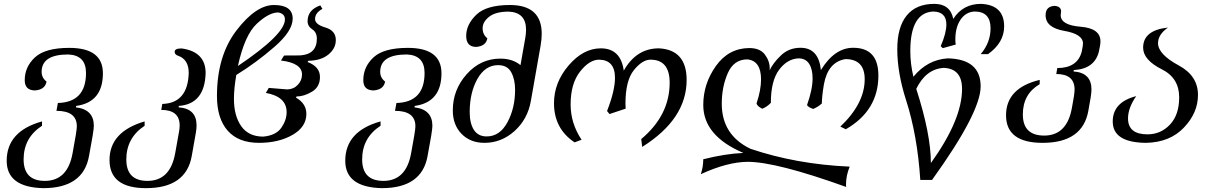

<svg xmlns="http://www.w3.org/2000/svg" viewBox="-20 -729 6265 993"><path d="M203.6 244.1Q14.6 239.7 14.6 102.5Q14.6 -50.3 197.3 -101.1V-78.6Q102.1 -16.6 102.1 95.2Q102.1 206.5 211.9 206.5Q330.1 206.5 355.5 62.5Q377.4 -53.7 377.4 -75.7Q377.4 -155.8 272 -155.8L279.3 -196.3Q424.8 -200.2 424.8 -351.6Q424.8 -443.4 333 -447.3Q195.3 -447.3 195.3 -357.4Q195.3 -326.7 220.7 -307.1Q213.4 -265.1 160.6 -261.2Q107.9 -262.2 107.9 -314Q107.9 -383.3 160.9 -432.4Q213.9 -481.4 338.4 -481.4Q512.2 -481.4 512.2 -350.1Q512.2 -200.2 374 -181.2L372.6 -173.8Q465.3 -163.1 465.3 -78.1Q465.3 -52.7 440.4 77.6Q411.1 244.1 203.6 244.1Z M734.9 244.1Q546.4 244.1 546.4 98.6Q546.4 -47.9 728 -101.1V-78.6Q633.3 -16.1 633.3 95.7Q633.3 206.5 742.7 206.5Q860.8 206.5 886.2 62.5L906.2 -49.3Q909.2 -65.9 909.2 -80.1Q909.2 -160.6 814 -160.6L819.3 -191.4Q951.2 -195.3 956.1 -351.1Q956.1 -422.4 900.4 -440.9Q883.3 -446.8 883.3 -461.4Q883.3 -478.5 919.4 -478.5Q1043.5 -461.4 1043.5 -350.6Q1038.6 -190.9 904.8 -181.2L903.8 -173.8Q996.6 -167.5 996.6 -80.6Q996.6 -64 993.2 -43.9L971.7 77.6Q942.4 244.1 734.9 244.1Z M1319.8 9.8Q1212.9 9.8 1157.5 -53.2Q1102.1 -116.2 1102.1 -231.9Q1102.1 -439.9 1202.9 -571.5Q1303.7 -703.1 1397 -703.1Q1493.7 -703.1 1493.7 -632.3Q1493.7 -568.4 1398.7 -486.1Q1303.7 -403.8 1202.1 -341.3Q1189.9 -271.5 1189.9 -217.8Q1189.9 -129.9 1227.8 -76.2Q1265.6 -22.5 1341.8 -22.5Q1407.7 -28.8 1435.1 -68.4Q1462.4 -107.9 1462.4 -148.9Q1462.4 -229 1355 -248.5L1370.1 -274.4L1465.3 -266.6Q1498 -267.1 1520 -290Q1542 -313 1542 -343.8Q1542 -402.8 1433.1 -416L1449.2 -441.9L1532.7 -442.4Q1618.7 -448.2 1618.7 -528.8Q1618.7 -562 1594.7 -577.6Q1570.8 -593.3 1570.8 -619.6Q1570.8 -678.2 1636.7 -701.2L1647.5 -683.1Q1609.4 -662.6 1609.4 -630.4Q1609.4 -602.5 1663.1 -586.7Q1716.8 -570.8 1716.8 -522Q1716.8 -478 1678.2 -446.8Q1639.6 -415.5 1574.2 -414.6L1570.8 -408.2Q1634.8 -384.3 1634.8 -330.6Q1634.8 -279.3 1593.3 -254.6Q1551.8 -230 1513.7 -230L1510.7 -224.1Q1564.5 -193.4 1564.5 -140.1Q1564.5 -72.3 1492.7 -31.2Q1420.9 9.8 1319.8 9.8ZM1210.4 -387.7Q1453.6 -551.3 1453.6 -628.4Q1453.6 -658.7 1418.5 -664.6Q1371.1 -664.6 1308.3 -606.4Q1245.6 -548.3 1210.4 -387.7Z M1954.6 244.1Q1765.6 239.7 1765.6 102.5Q1765.6 -50.3 1948.2 -101.1V-78.6Q1853 -16.6 1853 95.2Q1853 206.5 1962.9 206.5Q2081.1 206.5 2106.4 62.5Q2128.4 -53.7 2128.4 -75.7Q2128.4 -155.8 2022.9 -155.8L2030.3 -196.3Q2175.8 -200.2 2175.8 -351.6Q2175.8 -443.4 2084 -447.3Q1946.3 -447.3 1946.3 -357.4Q1946.3 -326.7 1971.7 -307.1Q1964.4 -265.1 1911.6 -261.2Q1858.9 -262.2 1858.9 -314Q1858.9 -383.3 1911.9 -432.4Q1964.8 -481.4 2089.4 -481.4Q2263.2 -481.4 2263.2 -350.1Q2263.2 -200.2 2125 -181.2L2123.5 -173.8Q2216.3 -163.1 2216.3 -78.1Q2216.3 -52.7 2191.4 77.6Q2162.1 244.1 1954.6 244.1Z M2497.1 -23.4Q2564.9 -23.4 2604.5 -96.7Q2644 -169.9 2644 -265.1Q2644 -318.4 2624 -355.2Q2604 -392.1 2556.2 -392.1Q2489.3 -392.1 2449.2 -321Q2409.2 -250 2409.2 -149.4Q2409.2 -91.3 2430.9 -57.4Q2452.6 -23.4 2497.1 -23.4ZM2485.4 9.8Q2412.6 9.8 2367.2 -36.6Q2321.8 -83 2321.8 -158.2Q2321.8 -264.6 2393.6 -345.2Q2465.3 -425.8 2567.9 -425.8Q2630.9 -425.8 2671.9 -392.1L2696.8 -533.2Q2700.7 -556.2 2700.7 -575.2Q2700.7 -665 2610.8 -668.9Q2543.5 -668.9 2509.8 -642.3Q2476.1 -615.7 2476.1 -583Q2476.1 -549.8 2500.5 -531.2Q2493.7 -490.2 2441.9 -486.3Q2391.1 -487.3 2391.1 -543Q2391.1 -602.5 2443.4 -652.8Q2495.6 -703.1 2617.2 -703.1Q2781.7 -703.1 2781.7 -554.2Q2781.7 -526.4 2775.9 -492.7L2725.6 -207Q2709 -112.3 2641.1 -51.3Q2573.2 9.8 2485.4 9.8Z M3301.3 30.8 3296.4 -9.8Q3443.4 -132.8 3443.4 -301.3Q3443.4 -420.4 3344.2 -420.4Q3302.2 -420.4 3258.5 -366.5Q3214.8 -312.5 3214.8 -192.9Q3214.8 -179.2 3215.8 -167L3132.3 -139.2L3119.6 -154.8Q3160.6 -259.8 3160.6 -326.7Q3160.6 -418.9 3078.6 -420.4Q3028.3 -420.4 2979.7 -358.4Q2931.2 -296.4 2931.2 -189Q2931.2 -90.8 2987.8 -6.3L2951.7 7.3Q2845.2 -63.5 2845.2 -195.3Q2845.2 -302.2 2920.9 -390.6Q2996.6 -479 3087.4 -479Q3189.9 -479 3206.1 -363.8Q3271 -479 3387.7 -479Q3531.2 -471.7 3531.2 -315.4Q3531.2 -113.3 3301.3 30.8Z M4356 237.8Q3994.6 107.9 3846.7 107.9Q3740.7 108.9 3604.5 171.9Q3617.2 133.3 3617.2 94.7Q3731 65.9 3824.7 62Q3617.2 -26.4 3617.2 -186Q3617.2 -295.9 3682.6 -387.7Q3748 -479.5 3855 -480.5Q3910.6 -480.5 3935.8 -447Q3960.9 -413.6 3960.9 -375L3960.4 -365.2Q3976.6 -401.4 4018.1 -441.7Q4059.6 -481.9 4120.1 -481.9Q4213.9 -481.9 4225.6 -366.7Q4296.4 -481.9 4392.6 -481.9Q4522.9 -481.9 4522.9 -338.4Q4522.9 -157.2 4354.5 -60.5L4326.2 -74.2Q4452.1 -193.8 4452.1 -319.3Q4452.1 -423.3 4352.1 -423.3Q4262.2 -408.2 4241.2 -293Q4230.5 -229.5 4230.5 -193.8Q4211.9 -176.8 4186 -165.5Q4161.1 -173.8 4153.8 -185.5Q4182.6 -266.6 4182.6 -323.7Q4182.6 -371.1 4164.8 -398.9Q4147 -426.8 4110.4 -427.2Q4051.8 -424.8 4009.3 -367.9Q3966.8 -311 3966.8 -197.3Q3948.2 -177.2 3922.4 -166.5Q3897 -179.2 3892.6 -193.8Q3916 -262.7 3916 -318.4Q3916 -414.6 3845.2 -421.9Q3775.4 -421.9 3744.1 -350.8Q3712.9 -279.8 3712.9 -192.4Q3712.9 -30.8 3861.3 40.5Q4098.1 120.6 4374.5 132.8Q4355.5 179.2 4355.5 224.6Z M4794.4 114.3Q4955.6 -109.9 4955.6 -269Q4955.6 -374 4861.3 -377.9Q4769 -372.6 4718.8 -269.5Q4794.4 -34.7 4794.4 114.3ZM4800.3 201.7H4739.7Q4724.6 -29.3 4666 -211.4Q4620.6 -352.5 4620.6 -475.1Q4620.6 -588.9 4669.4 -648.9Q4718.3 -709 4812 -709Q4894.5 -709 4910.2 -631.3Q4960 -709 5053.7 -709Q5173.3 -703.6 5173.3 -592.3Q5173.3 -508.8 5090.3 -449.2H5052.2Q5103 -508.8 5103 -583Q5103 -669.4 5020.5 -669.4Q4975.6 -667.5 4948.2 -627.9Q4920.9 -588.4 4920.9 -524.4Q4920.9 -510.3 4922.9 -498.5L4856 -480L4845.2 -490.2Q4874.5 -557.6 4874.5 -602.5Q4874.5 -668.5 4806.2 -669.4Q4688 -663.6 4688 -464.8Q4688 -398.4 4704.1 -332Q4775.9 -420.4 4881.8 -427.2Q5051.8 -423.3 5051.8 -282.2Q5051.8 -147.5 4800.3 201.7Z M5372.1 9.8Q5183.1 9.8 5183.1 -132.8Q5183.1 -273.9 5357.4 -315.9L5356.9 -293.5Q5270 -242.7 5270 -137.2Q5270 -27.8 5380.4 -27.8Q5498.5 -27.8 5523.9 -171.9Q5537.6 -242.2 5537.6 -266.1Q5537.6 -346.2 5442.9 -346.2L5448.2 -377Q5552.7 -377 5574.7 -462.4Q5581.1 -494.1 5581.1 -503.9Q5581.1 -552.7 5484.4 -569.3Q5387.7 -585.9 5387.7 -650.4Q5387.7 -696.3 5434.6 -698.7Q5467.8 -695.8 5467.8 -669.9Q5467.8 -663.6 5466.8 -659.7Q5465.8 -655.8 5465.8 -650.4Q5465.8 -599.1 5568.6 -590.8Q5671.4 -582.5 5671.4 -515.1Q5671.4 -497.6 5663.1 -461.4Q5640.6 -372.6 5533.7 -366.7L5532.2 -359.4Q5625 -353 5625 -266.1Q5625 -239.7 5608.9 -156.7Q5579.6 9.8 5372.1 9.8Z M5907.2 9.8Q5734.9 8.3 5734.9 -100.6Q5734.9 -200.7 5856.4 -231.9Q5814 -170.9 5814 -116.7Q5814 -34.2 5914.6 -34.2Q5983.4 -34.2 6031 -84.7Q6078.6 -135.3 6078.6 -225.6Q6078.6 -325.2 5989.7 -370.1Q5892.1 -418.9 5892.1 -482.4Q5892.1 -572.8 6020.5 -586.4Q5969.2 -550.3 5969.2 -505.9Q5969.2 -448.2 6077.1 -390.1Q6175.8 -336.9 6175.8 -237.8Q6175.8 -145.5 6103 -69.1Q6030.3 7.3 5907.2 9.8Z"/></svg>

Font: Kelvinch
Style: Italic
Weight: 400
Italic angle: -10°
Designer: Paul James Miller
Foundry: High-Logic / Made with FontCreator
Version: Version 3.40;July 22, 2017;FontCreator 11.0.0.2388 64-bit